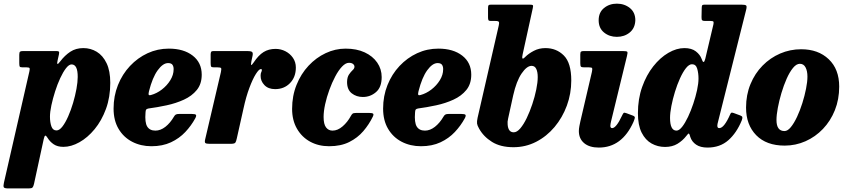

<svg xmlns="http://www.w3.org/2000/svg" viewBox="-81 -806 4754 1076"><path d="M50 -520H232Q245 -520 248.5 -517.2Q252 -514.5 249.5 -502L242 -468.5Q238 -451.5 240.8 -448Q243.5 -444.5 257 -462.5Q282 -495.5 313 -516Q344 -536.5 386 -536.5Q427 -536.5 461.2 -515.8Q495.5 -495 516.2 -452Q537 -409 537 -341.5Q537 -261.5 512.8 -195.5Q488.5 -129.5 449.2 -82Q410 -34.5 364 -8.8Q318 17 274.5 17Q241 17 219.8 2.5Q198.5 -12 185.5 -33.5Q177 -47.5 172.5 -45.8Q168 -44 164 -26.5L109.5 225Q106 240 101 245Q96 250 79 250H-33.5Q-57 250 -60 243Q-63 236 -59 218L83.5 -405Q86.5 -418.5 85 -423.5Q83.5 -428.5 68.5 -428.5H45.5Q32 -428.5 29.5 -433Q27 -437.5 27 -452.5V-499Q27 -513.5 31.8 -516.8Q36.5 -520 50 -520ZM199 -152Q199 -120.5 207 -97.8Q215 -75 235.5 -75Q252 -75 268.8 -96.8Q285.5 -118.5 301 -153.5Q316.5 -188.5 328.5 -229Q340.5 -269.5 347.5 -308Q354.5 -346.5 354.5 -374.5Q355 -445 320 -445Q305.5 -445 289 -423.8Q272.5 -402.5 256.5 -368Q240.5 -333.5 227.8 -293.5Q215 -253.5 207 -216Q199 -178.5 199 -152Z M555.5 -197.5Q555.5 -268 580 -329.2Q604.5 -390.5 647.5 -436.2Q690.5 -482 746.2 -507.8Q802 -533.5 865 -533.5Q948.5 -533.5 999 -494.2Q1049.5 -455 1049.5 -387.5Q1049.5 -335.5 1022 -301.8Q994.5 -268 949.8 -247.5Q905 -227 852.8 -215.8Q800.5 -204.5 751 -198Q741 -196 738 -191.8Q735 -187.5 734.5 -175Q730 -119.5 744 -96.8Q758 -74 790 -74Q818.5 -74 845.8 -95.2Q873 -116.5 894 -152.5Q898.5 -160.5 904.2 -164Q910 -167.5 924 -167.5H993Q1013 -167.5 1017 -162.5Q1021 -157.5 1013 -142.5Q991 -102 957.5 -66.2Q924 -30.5 877 -8.5Q830 13.5 767.5 13.5Q708 13.5 659.8 -11.5Q611.5 -36.5 583.5 -83.8Q555.5 -131 555.5 -197.5ZM765 -273.5Q797 -282 826 -304.2Q855 -326.5 873.5 -356.5Q892 -386.5 892 -417.5Q892.5 -432 886 -442.2Q879.5 -452.5 861 -452.5Q832 -452.5 802.8 -412.2Q773.5 -372 754 -295Q750.5 -281 752 -275.8Q753.5 -270.5 765 -273.5Z M1117 -520H1304Q1322.5 -520 1330.2 -515.8Q1338 -511.5 1334.5 -494L1328 -463.5Q1324.5 -445 1326.8 -442Q1329 -439 1341 -456.5Q1367.5 -496.5 1396 -514.2Q1424.5 -532 1463.5 -532Q1492.5 -532 1518.5 -518.8Q1544.5 -505.5 1560.8 -481.8Q1577 -458 1577 -427.5Q1577 -374 1544.2 -340.2Q1511.5 -306.5 1461 -306.5Q1422.5 -306.5 1400.8 -329.2Q1379 -352 1379.5 -381.5Q1379.5 -394.5 1383 -401.2Q1386.5 -408 1386.5 -413.5Q1386.5 -419 1381 -419Q1370.5 -419 1353 -391.5Q1335.5 -364 1316.8 -314.2Q1298 -264.5 1283.5 -197.5L1246 -30Q1242.5 -13 1237.8 -6.5Q1233 0 1211.5 0H1094Q1074.5 0 1069.8 -4.5Q1065 -9 1068.5 -24L1157 -402Q1160.5 -419 1158.2 -423.8Q1156 -428.5 1138.5 -428.5H1118.5Q1105 -428.5 1102.2 -433Q1099.5 -437.5 1099.5 -453V-501Q1099.5 -512 1102.8 -516Q1106 -520 1117 -520Z M2058 -374Q2058 -317 2026.2 -289.8Q1994.5 -262.5 1952.5 -262.5Q1916.5 -262.5 1890.2 -283Q1864 -303.5 1864 -346.5Q1864.5 -373.5 1874.8 -388.5Q1885 -403.5 1895.2 -412.8Q1905.5 -422 1905.5 -432Q1905.5 -441 1897.5 -447.5Q1889.5 -454 1874.5 -454Q1856 -454 1836 -433Q1816 -412 1797.8 -377.5Q1779.5 -343 1764.8 -302.5Q1750 -262 1741.2 -222Q1732.5 -182 1732.5 -150.5Q1732.5 -110 1746.2 -92Q1760 -74 1782.5 -74Q1811.5 -74 1839 -97.8Q1866.5 -121.5 1885.5 -156.5Q1890 -165 1895 -169Q1900 -173 1914 -173H1989.5Q2005 -173 2009.8 -169Q2014.5 -165 2008.5 -152.5Q1987.5 -109 1955.2 -71.2Q1923 -33.5 1876 -10Q1829 13.5 1763.5 13.5Q1704 13.5 1657.2 -12Q1610.5 -37.5 1583.2 -84.8Q1556 -132 1556 -196Q1556 -268.5 1580.8 -330.2Q1605.5 -392 1648 -437.5Q1690.5 -483 1744.2 -508.2Q1798 -533.5 1856 -533.5Q1917.5 -533.5 1962.8 -512.5Q2008 -491.5 2033 -455.2Q2058 -419 2058 -374Z M2066 -197.5Q2066 -268 2090.5 -329.2Q2115 -390.5 2158 -436.2Q2201 -482 2256.8 -507.8Q2312.5 -533.5 2375.5 -533.5Q2459 -533.5 2509.5 -494.2Q2560 -455 2560 -387.5Q2560 -335.5 2532.5 -301.8Q2505 -268 2460.2 -247.5Q2415.5 -227 2363.2 -215.8Q2311 -204.5 2261.5 -198Q2251.5 -196 2248.5 -191.8Q2245.5 -187.5 2245 -175Q2240.5 -119.5 2254.5 -96.8Q2268.5 -74 2300.5 -74Q2329 -74 2356.2 -95.2Q2383.5 -116.5 2404.5 -152.5Q2409 -160.5 2414.8 -164Q2420.5 -167.5 2434.5 -167.5H2503.5Q2523.5 -167.5 2527.5 -162.5Q2531.5 -157.5 2523.5 -142.5Q2501.5 -102 2468 -66.2Q2434.5 -30.5 2387.5 -8.5Q2340.5 13.5 2278 13.5Q2218.5 13.5 2170.2 -11.5Q2122 -36.5 2094 -83.8Q2066 -131 2066 -197.5ZM2275.5 -273.5Q2307.5 -282 2336.5 -304.2Q2365.5 -326.5 2384 -356.5Q2402.5 -386.5 2402.5 -417.5Q2403 -432 2396.5 -442.2Q2390 -452.5 2371.5 -452.5Q2342.5 -452.5 2313.2 -412.2Q2284 -372 2264.5 -295Q2261 -281 2262.5 -275.8Q2264 -270.5 2275.5 -273.5Z M2595.5 -146 2714 -662.5Q2717.5 -677.5 2714.8 -683Q2712 -688.5 2695.5 -688.5H2670Q2659 -688.5 2656.5 -693Q2654 -697.5 2654 -708.5V-760.5Q2654 -772.5 2656.8 -776.2Q2659.5 -780 2671 -780H2887.5Q2902.5 -780 2905.2 -776.5Q2908 -773 2904.5 -759L2848 -501.5Q2844 -484.5 2846.8 -479Q2849.5 -473.5 2862.5 -487Q2881.5 -506 2910.8 -521.2Q2940 -536.5 2975.5 -536.5Q3037.5 -536.5 3079 -494.8Q3120.5 -453 3120.5 -355Q3120.5 -281.5 3095.8 -214.2Q3071 -147 3026.8 -94.2Q2982.5 -41.5 2923.5 -11.2Q2864.5 19 2796.5 19Q2724 19 2676.2 -10.8Q2628.5 -40.5 2603.5 -86Q2594 -102.5 2592.5 -113.8Q2591 -125 2595.5 -146ZM2764 -107Q2767.5 -64.5 2798 -64.5Q2816 -64.5 2834.8 -86.5Q2853.5 -108.5 2870.8 -144.2Q2888 -180 2902 -221.8Q2916 -263.5 2924.2 -303.8Q2932.5 -344 2932.5 -374Q2932.5 -403 2924.2 -420Q2916 -437 2898 -437Q2871.5 -437 2842.2 -394.2Q2813 -351.5 2795 -271.5L2766.5 -141.5Q2762 -123.5 2764 -107Z M3274 -692.5Q3274 -736.5 3304 -761Q3334 -785.5 3376 -785.5Q3418.5 -785.5 3449 -761Q3479.5 -736.5 3479.5 -692.5Q3478 -648.5 3448.2 -624Q3418.5 -599.5 3376 -599.5Q3334 -599.5 3304 -624Q3274 -648.5 3274 -692.5ZM3432.5 -491.5 3343.5 -126Q3342 -121.5 3340.8 -113Q3339.5 -104.5 3339.5 -101Q3339.5 -88 3349.5 -88Q3361 -88 3375 -105.8Q3389 -123.5 3404 -156Q3410 -169 3413.8 -172.8Q3417.5 -176.5 3430 -171.5L3466 -158Q3478.5 -153.5 3476.5 -144.8Q3474.5 -136 3469 -122.5Q3404.5 21 3275 21Q3222 21 3192.5 -4Q3163 -29 3163 -71.5Q3163 -83.5 3166 -99.5Q3169 -115.5 3171.5 -126L3236 -402.5Q3239.5 -419 3237.5 -423.8Q3235.5 -428.5 3220 -428.5H3193.5Q3178.5 -428.5 3174.8 -432.5Q3171 -436.5 3171 -452V-500.5Q3171 -514 3175.5 -517Q3180 -520 3193 -520H3408Q3431.5 -520 3434.5 -515.5Q3437.5 -511 3432.5 -491.5Z M4076 -131.5Q4047.5 -61.5 4000.8 -20.2Q3954 21 3884 21Q3844 21 3820 4.5Q3796 -12 3787.5 -38.5Q3786 -43.5 3784.8 -47.8Q3783.5 -52 3782 -54.5Q3779 -59.5 3775 -55.8Q3771 -52 3765.5 -44.5Q3744.5 -17.5 3715.5 0Q3686.5 17.5 3646 17.5Q3605 17.5 3570.5 -1.8Q3536 -21 3515 -62.5Q3494 -104 3494 -171.5Q3494 -252 3517.8 -318.8Q3541.5 -385.5 3580 -434.2Q3618.5 -483 3664.5 -509.8Q3710.5 -536.5 3754.5 -536.5Q3795 -536.5 3818.8 -518Q3842.5 -499.5 3851 -476Q3862.5 -441 3871.5 -476.5L3917 -669Q3919.5 -680.5 3917.2 -684.5Q3915 -688.5 3901 -688.5H3871Q3859 -688.5 3854.5 -692Q3850 -695.5 3850.5 -710.5L3851.5 -759.5Q3851.5 -771.5 3854 -775.8Q3856.5 -780 3867 -780H4072Q4095.5 -780 4100.5 -775.2Q4105.5 -770.5 4100.5 -751L3943 -123.5Q3939 -110 3939 -101.5Q3939 -88 3949.5 -88Q3964 -88 3979.2 -107.8Q3994.5 -127.5 4010.5 -164Q4014.5 -173.5 4018.5 -174.5Q4022.5 -175.5 4031 -172.5L4067.5 -159Q4078 -155 4079.2 -149.5Q4080.5 -144 4076 -131.5ZM3833.5 -365.5Q3833.5 -396.5 3826.2 -421.2Q3819 -446 3797 -446Q3780.5 -446 3763.2 -424.2Q3746 -402.5 3730 -367.2Q3714 -332 3701.5 -291.2Q3689 -250.5 3681.5 -211.8Q3674 -173 3674 -145.5Q3674 -74 3710 -74Q3725 -74 3741.8 -95.2Q3758.5 -116.5 3774.8 -150.8Q3791 -185 3804.2 -224.5Q3817.5 -264 3825.5 -301.2Q3833.5 -338.5 3833.5 -365.5Z M4100 -203Q4100 -274.5 4124.8 -334.5Q4149.5 -394.5 4192.5 -438.2Q4235.5 -482 4291.2 -506Q4347 -530 4409 -530Q4504.5 -530 4563.2 -474.2Q4622 -418.5 4622 -320.5Q4622 -249 4597.8 -188.5Q4573.5 -128 4531 -83.5Q4488.5 -39 4433.2 -14.5Q4378 10 4316.5 10Q4214 10 4157 -48.2Q4100 -106.5 4100 -203ZM4270.5 -133.5Q4270.5 -71.5 4315.5 -71.5Q4333 -71.5 4351 -93.5Q4369 -115.5 4385.8 -151.2Q4402.5 -187 4415.5 -228.2Q4428.5 -269.5 4436.2 -308.8Q4444 -348 4444 -376.5Q4444 -408 4433.5 -428.2Q4423 -448.5 4401.5 -448.5Q4382 -448.5 4363 -425.2Q4344 -402 4327.5 -364.8Q4311 -327.5 4298.2 -284.5Q4285.5 -241.5 4278 -201.5Q4270.5 -161.5 4270.5 -133.5Z"/></svg>

Font: Besley* Narrow Heavy
Style: Italic
Weight: 800
Width: 4
Italic angle: -13°
Designer: Owen Earl
Foundry: indestructible type*
Version: Version 3.000; ttfautohint (v1.8.3)